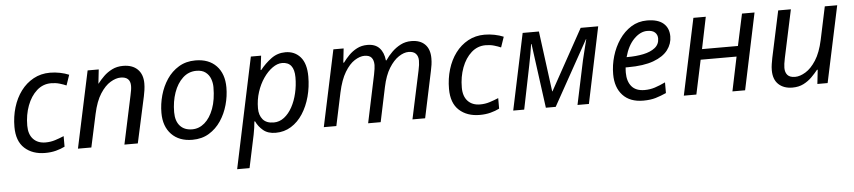

<svg xmlns="http://www.w3.org/2000/svg" viewBox="-45 -825 5970 1342"><g transform="rotate(-5 2940.0 -154.5)"><path d="M247 10Q158 10 103 -40Q48 -90 48 -190Q48 -262 67.5 -326.5Q87 -391 123.5 -440Q160 -489 212 -517.5Q264 -546 328 -546Q363 -546 398 -539Q433 -532 461 -520L436 -447Q416 -456 388.5 -464Q361 -472 329 -472Q272 -472 229 -433.5Q186 -395 162 -331Q138 -267 138 -191Q138 -130 169.5 -96.5Q201 -63 256 -63Q291 -63 322.5 -73Q354 -83 385 -96V-22Q357 -8 322.5 1Q288 10 247 10Z M477 0 592 -539H670L659 -440H660Q679 -465 704.5 -490Q730 -515 764 -532Q798 -549 841 -549Q906 -549 942.5 -513.5Q979 -478 979 -414Q979 -391 975.5 -367Q972 -343 968 -325L897 0H803L875 -337Q880 -360 882.5 -375.5Q885 -391 885 -405Q885 -469 817 -469Q784 -469 745.5 -446Q707 -423 673.5 -371Q640 -319 621 -231L571 0Z M1280 8Q1187 8 1133.5 -47.5Q1080 -103 1080 -198Q1080 -260 1097 -321Q1114 -382 1147.5 -432Q1181 -482 1231.5 -512.5Q1282 -543 1348 -543Q1442 -543 1495 -487.5Q1548 -432 1548 -336Q1548 -275 1531 -214Q1514 -153 1480.5 -103Q1447 -53 1397 -22.5Q1347 8 1280 8ZM1285 -65Q1333 -65 1372 -98.5Q1411 -132 1434.5 -195Q1458 -258 1458 -346Q1458 -376 1447.5 -404.5Q1437 -433 1413 -451.5Q1389 -470 1349 -470Q1294 -470 1253.5 -432.5Q1213 -395 1191 -332.5Q1169 -270 1169 -195Q1169 -133 1199.5 -99Q1230 -65 1285 -65Z M1573 240 1737 -536H1809L1797 -436H1801Q1836 -480 1880 -512.5Q1924 -545 1980 -545Q2045 -545 2085 -499Q2125 -453 2125 -362Q2125 -289 2107 -222Q2089 -155 2055 -102.5Q2021 -50 1972.5 -20Q1924 10 1864 10Q1810 10 1777 -17.5Q1744 -45 1727 -82H1722Q1721 -66 1717 -37.5Q1713 -9 1709 9L1660 240ZM1857 -63Q1897 -63 1930 -88.5Q1963 -114 1986.5 -157Q2010 -200 2022.5 -254Q2035 -308 2035 -364Q2035 -472 1950 -472Q1917 -472 1882.5 -447.5Q1848 -423 1819 -381Q1790 -339 1772.5 -285Q1755 -231 1755 -171Q1755 -123 1780 -93Q1805 -63 1857 -63Z M2202 0 2316 -536H2388L2377 -437H2382Q2400 -462 2424.5 -487Q2449 -512 2481.5 -529Q2514 -546 2555 -546Q2610 -546 2639.5 -514.5Q2669 -483 2675 -427H2679Q2699 -457 2726.5 -484Q2754 -511 2788 -528.5Q2822 -546 2863 -546Q2925 -546 2959 -512Q2993 -478 2993 -414Q2993 -390 2990 -369.5Q2987 -349 2982 -326L2913 0H2824L2896 -336Q2901 -359 2903 -375Q2905 -391 2905 -406Q2905 -436 2888.5 -454Q2872 -472 2837 -472Q2805 -472 2768.5 -448Q2732 -424 2700.5 -373.5Q2669 -323 2652 -242L2601 0H2513L2584 -336Q2593 -381 2593 -402Q2593 -435 2578 -453.5Q2563 -472 2528 -472Q2496 -472 2459 -448.5Q2422 -425 2390 -372Q2358 -319 2339 -231L2290 0Z M3296 10Q3207 10 3152 -40Q3097 -90 3097 -190Q3097 -262 3116.5 -326.5Q3136 -391 3172.5 -440Q3209 -489 3261 -517.5Q3313 -546 3377 -546Q3412 -546 3447 -539Q3482 -532 3510 -520L3485 -447Q3465 -456 3437.5 -464Q3410 -472 3378 -472Q3321 -472 3278 -433.5Q3235 -395 3211 -331Q3187 -267 3187 -191Q3187 -130 3218.5 -96.5Q3250 -63 3305 -63Q3340 -63 3371.5 -73Q3403 -83 3434 -96V-22Q3406 -8 3371.5 1Q3337 10 3296 10Z M3531 0 3644 -535H3758L3814 -110H3816L4051 -535H4174L4062 0H3982L4047 -307Q4056 -345 4065.5 -383Q4075 -421 4083 -453H4081L3829 0H3760L3699 -452H3696Q3692 -424 3685 -383.5Q3678 -343 3670 -305L3608 0Z M4443 10Q4350 10 4299.5 -44.5Q4249 -99 4249 -192Q4249 -256 4267.5 -318.5Q4286 -381 4321 -432.5Q4356 -484 4405.5 -515Q4455 -546 4517 -546Q4593 -546 4631.5 -513Q4670 -480 4670 -421Q4670 -369 4637.5 -326Q4605 -283 4536 -257.5Q4467 -232 4357 -232H4340Q4339 -223 4338.5 -213Q4338 -203 4338 -195Q4338 -134 4368 -98.5Q4398 -63 4459 -63Q4497 -63 4531 -74Q4565 -85 4605 -104V-29Q4567 -12 4530.5 -1Q4494 10 4443 10ZM4353 -303H4360Q4420 -303 4471 -313.5Q4522 -324 4553 -348.5Q4584 -373 4584 -414Q4584 -440 4566.5 -456.5Q4549 -473 4512 -473Q4464 -473 4419.5 -428.5Q4375 -384 4353 -303Z M4728 0 4842 -536H4929L4883 -313H5135L5183 -536H5271L5158 0H5069L5119 -240H4867L4816 0Z M5490 10Q5429 10 5392.5 -24Q5356 -58 5356 -123Q5356 -146 5359.5 -166.5Q5363 -187 5367 -209L5437 -536H5526L5454 -199Q5445 -156 5445 -132Q5445 -100 5461.5 -81.5Q5478 -63 5515 -63Q5549 -63 5588.5 -87Q5628 -111 5662 -164Q5696 -217 5715 -305L5764 -536H5851L5737 0H5665L5676 -99H5671Q5652 -75 5626.5 -49.5Q5601 -24 5567.5 -7Q5534 10 5490 10Z"/></g></svg>

Font: Manna Sans
Style: Italic
Weight: 400
Italic angle: -12°
Designer: Monotype Design Team
Foundry: Monotype Imaging Inc.
Version: Version 2.001.1; ttfautohint (v1.8.2)